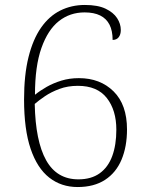

<svg xmlns="http://www.w3.org/2000/svg" viewBox="-20 -744 599 774"><path d="M293 10Q227 10 178.5 -28Q130 -66 103.5 -144Q77 -222 77 -343Q77 -442 95 -514Q113 -586 145.5 -632.5Q178 -679 223 -701.5Q268 -724 322 -724Q374 -724 405.5 -709Q437 -694 452 -671Q467 -648 467 -623Q467 -605 458.5 -594Q450 -583 434 -583Q434 -620 421.5 -644.5Q409 -669 384 -681.5Q359 -694 321 -694Q262 -694 217.5 -659Q173 -624 147 -550.5Q121 -477 121 -362Q142 -379 168.5 -394Q195 -409 227.5 -419Q260 -429 298 -429Q384 -429 438 -375.5Q492 -322 492 -222Q492 -153 470 -100.5Q448 -48 403.5 -19Q359 10 293 10ZM296 -21Q348 -21 382 -45.5Q416 -70 432.5 -115Q449 -160 449 -221Q449 -300 410.5 -349Q372 -398 294 -398Q253 -398 219.5 -385.5Q186 -373 161 -356Q136 -339 120 -325Q123 -175 166 -98Q209 -21 296 -21Z"/></svg>

Font: Noto Serif Armenian ExtraLight
Style: Regular
Weight: 250
Version: Version 2.007